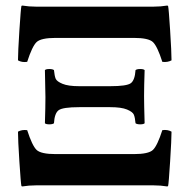

<svg xmlns="http://www.w3.org/2000/svg" viewBox="-20 -669 688 693"><path d="M266.1 -357.9H377.9Q438 -357.9 452.4 -368.9Q466.8 -379.9 469.2 -416Q474.1 -419.9 486.1 -419.9Q498 -419.9 502 -416Q500 -356 500 -321.8Q500 -293.9 502 -224.1Q498 -220.2 486.1 -220.2Q474.1 -220.2 469.2 -224.1Q467.3 -245.1 463.1 -255.1Q459 -265.1 438.5 -273.7Q418 -282.2 377.9 -282.2H266.1Q206.1 -282.2 191.4 -271Q176.8 -259.8 174.8 -224.1Q169.9 -220.2 158 -220.2Q146 -220.2 142.1 -224.1Q144 -284.2 144 -317.9Q144 -345.7 142.1 -416Q146 -419.9 158 -419.9Q169.9 -419.9 174.8 -416Q176.8 -395 180.9 -385Q185.1 -375 205.6 -366.5Q226.1 -357.9 266.1 -357.9ZM109.9 -645H534.2Q560.1 -645 583 -648.9Q586.9 -648.9 586.9 -646Q588.9 -639.2 594 -560.1Q599.1 -481 599.1 -451.2Q585 -443.4 565.9 -445.8Q547.9 -502 532 -517.1Q516.1 -532.2 462.9 -532.2H181.2Q127.9 -532.2 112.1 -517.1Q96.2 -502 78.1 -445.8Q59.1 -442.9 44.9 -451.2Q44.9 -480 50 -559.6Q55.2 -639.2 57.1 -646Q57.1 -648.9 61 -648.9Q84 -645 109.9 -645ZM534.2 0H109.9Q84 0 61 3.9Q57.1 3.9 57.1 1Q55.2 -5.9 50 -85Q44.9 -164.1 44.9 -193.8Q59.1 -201.7 78.1 -199.2Q96.2 -143.1 112.1 -127.9Q127.9 -112.8 181.2 -112.8H462.9Q516.1 -112.8 532 -127.9Q547.9 -143.1 565.9 -199.2Q585 -202.1 599.1 -193.8Q599.1 -166 594 -85.9Q588.9 -5.9 586.9 1Q586.9 3.9 583 3.9Q560.1 0 534.2 0Z"/></svg>

Font: Linux Libertine
Style: Bold
Weight: 700
Designer: Philipp H. Poll
Foundry: Philipp H. Poll
Version: Version 5.0.3